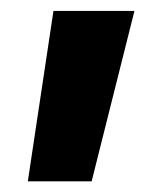

<svg xmlns="http://www.w3.org/2000/svg" viewBox="-20 -720 286 352"><path d="M31 -387.5 78 -700H226.5L148 -387.5Z"/></svg>

Font: Geologica Cursive
Style: Bold
Weight: 700
Designer: Sindre Bremnes, Frode Helland
Foundry: Monokrom Skriftforlag AS
Version: Version 1.010;gftools[0.9.28]